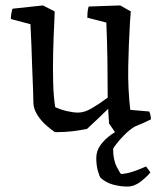

<svg xmlns="http://www.w3.org/2000/svg" viewBox="-20 -474 595 706"><path d="M182 12Q167 2 148.5 -14.5Q130 -31 117 -52Q104 -73 103 -93Q103 -111 101.5 -145.5Q100 -180 98.5 -222.5Q97 -265 95.5 -308Q94 -351 92 -385L20 -404Q20 -423 26 -442L138 -454L181 -432L180 -400Q177 -343 175.5 -283Q174 -223 175.5 -170Q177 -117 183 -80Q205 -70 228 -65Q251 -60 267 -60Q290 -60 316 -75Q342 -90 376 -115Q376 -186 375 -253.5Q374 -321 371 -391L301 -409Q301 -420 302 -430Q303 -440 306 -450L422 -454L461 -432L458 -393Q453 -308 451.5 -228Q450 -148 459 -70L529 -64Q535 -49 535 -35Q509 -22 476.5 -9Q444 4 403 12L381 -20L378 -67V-74Q359 -55 339.5 -37Q320 -19 300 0Q276 5 248 8.5Q220 12 182 12ZM437 -9H476Q454 5 436 23.5Q418 42 407 56.5Q396 71 396 74Q396 114 409.5 140Q423 166 426 166Q449 164 472 156Q495 148 517 138L533 160Q520 176 497 194Q474 212 448 212Q423 212 396.5 205Q370 198 350 180Q347 178 340.5 156.5Q334 135 334 107Q334 81 349.5 59.5Q365 38 389 21Q413 4 437 -9Z"/></svg>

Font: Labrada
Style: Regular
Weight: 400
Designer: Mercedes Jáuregui
Foundry: Omnibus-Type Team
Version: Version 1.000; ttfautohint (v1.8.4.7-5d5b)